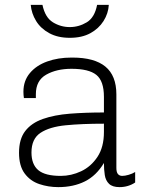

<svg xmlns="http://www.w3.org/2000/svg" viewBox="-20 -757 625 787"><path d="M219 10Q178 10 141 -2.5Q104 -15 81 -46Q58 -77 58 -131Q58 -187 83.5 -220Q109 -253 156 -269.5Q203 -286 266.5 -291Q330 -296 406 -296V-360Q406 -425 375 -450Q344 -475 273 -475Q212 -475 169.5 -451Q127 -427 127 -371V-355H78Q77 -361 76.5 -367.5Q76 -374 76 -381Q76 -426 102.5 -457.5Q129 -489 173.5 -505Q218 -521 273 -521H277Q367 -521 412 -484Q457 -447 457 -370V-69Q457 -51 463.5 -43.5Q470 -36 481 -36Q492 -36 507.5 -40.5Q523 -45 534 -52V-9Q521 0 504.5 5Q488 10 470 10Q441 10 427 -3.5Q413 -17 409.5 -39.5Q406 -62 406 -89Q375 -37 328 -13.5Q281 10 219 10ZM229 -36Q272 -36 312.5 -55Q353 -74 379.5 -114Q406 -154 406 -216V-250Q316 -250 249.5 -243.5Q183 -237 146 -212.5Q109 -188 109 -132Q109 -83 137 -59.5Q165 -36 229 -36ZM266 -602Q217 -602 182 -621Q147 -640 128 -671Q109 -702 106 -737H154Q165 -685 197 -665.5Q229 -646 266 -646Q303 -646 335.5 -665.5Q368 -685 378 -737H426Q424 -702 404.5 -671Q385 -640 350.5 -621Q316 -602 266 -602Z"/></svg>

Font: Chivo Medium Thin
Style: Regular
Weight: 250
Version: Version 2.002